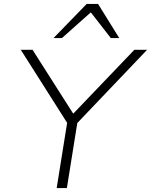

<svg xmlns="http://www.w3.org/2000/svg" viewBox="-20 -959 770 979"><path d="M269 0 327 -362 331 -319 86 -705H146L353 -380H354L665 -705H730L362 -319L379 -362L321 0ZM253 -765 422 -939H480L588 -765H545L443 -896L296 -765Z"/></svg>

Font: Nunito Sans 7pt SemiExpanded ExtraLight
Style: Italic
Weight: 250
Width: 6
Italic angle: -9°
Designer: Vernon Adams
Foundry: Vernon Adams
Version: Version 3.101;gftools[0.9.27]